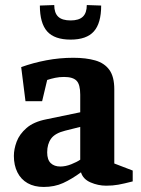

<svg xmlns="http://www.w3.org/2000/svg" viewBox="-20 -731 559 761"><path d="M153 10Q116 10 89.5 -5Q63 -20 49 -48Q35 -76 35 -113Q35 -140 46 -169.5Q57 -199 85 -223.5Q113 -248 163 -258L298 -286V-356Q298 -396 283.5 -411Q269 -426 234 -426Q215 -426 198.5 -422.5Q182 -419 167 -414L147 -330H81L64 -465Q111 -482 163.5 -492Q216 -502 271 -502Q321 -502 357.5 -491.5Q394 -481 413.5 -454Q433 -427 433 -377V-83L506 -55V-12Q471 -3 449 1Q427 5 401 5Q369 5 339 -8Q309 -21 301 -48Q264 -21 230 -5.5Q196 10 153 10ZM219 -71Q240 -71 262.5 -80Q285 -89 298 -98V-228L238 -213Q198 -203 182.5 -181.5Q167 -160 167 -127Q167 -98 181 -84.5Q195 -71 219 -71ZM260 -574Q196 -574 167 -606.5Q138 -639 138 -709L195 -711Q195 -680 210.5 -665Q226 -650 260 -650Q293 -650 308.5 -665Q324 -680 324 -711L381 -709Q381 -639 352 -606.5Q323 -574 260 -574Z"/></svg>

Font: Manuale
Style: Bold
Weight: 700
Version: Version 1.002